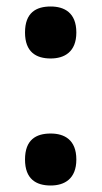

<svg xmlns="http://www.w3.org/2000/svg" viewBox="-20 -563 313 591"><path d="M136 -383C178 -383 215 -403 215 -463C215 -524 178 -543 136 -543C91 -543 57 -524 57 -463C57 -403 91 -383 136 -383ZM136 8C178 8 215 -12 215 -72C215 -133 178 -152 136 -152C91 -152 57 -133 57 -72C57 -12 91 8 136 8Z"/></svg>

Font: Noto Serif Condensed ExtraBold
Style: Regular
Weight: 800
Width: 3
Designer: Monotype Design Team
Foundry: Monotype Imaging Inc.
Version: Version 2.013